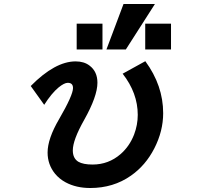

<svg xmlns="http://www.w3.org/2000/svg" viewBox="-20 -900 1040 967"><path d="M516.1 -650.9 602.1 -879.9H760.3L613.8 -650.9ZM366.2 -650.9V-780.8H496.1V-650.9ZM711.4 -650.9V-780.8H841.3V-650.9ZM202.6 -372.1 134.8 -466.8Q257.3 -590.8 360.8 -590.8Q403.3 -590.8 430.7 -569.8Q470.7 -540 470.7 -483.4Q470.7 -415 403.8 -295.9Q346.7 -194.8 346.7 -142.6Q346.7 -102.5 374.5 -85.4Q398.9 -71.3 446.3 -71.3Q526.9 -71.3 587.4 -124Q632.3 -163.1 655.3 -222.2Q673.8 -271 673.8 -321.3Q673.8 -431.6 597.7 -528.8L711.9 -591.8Q801.8 -469.2 801.8 -330.1Q801.8 -239.7 757.3 -152.8Q713.4 -66.9 639.2 -15.1Q550.8 46.9 434.6 46.9Q363.3 46.9 310.1 18.1Q279.3 1.5 257.3 -24.9Q219.7 -71.3 219.7 -131.8Q219.7 -201.2 277.8 -300.3Q347.7 -420.9 347.7 -456.5Q347.7 -482.9 321.3 -482.9Q303.7 -482.9 274.9 -459.5Q239.7 -430.2 202.6 -372.1Z"/></svg>

Font: BIZ UDGothic
Style: Bold
Weight: 700
Monospace: yes
Designer: TypeBank Co., Ltd.
Foundry: Morisawa Inc.
Version: Version 1.05